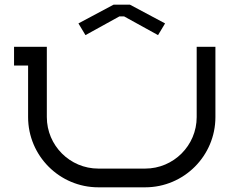

<svg xmlns="http://www.w3.org/2000/svg" viewBox="-20 -800 1020 820"><path d="M315 -700 345 -650 490 -730H510L655 -650L685 -700L535 -780H465ZM40 -600V-520H100V-300C100 -134.4 234.4 0 400 0H600C765.6 0 900 -134.4 900 -300V-600H820V-300C820 -178.6 721.4 -80 600 -80H400C278.6 -80 180 -178.6 180 -300V-600Z"/></svg>

Font: KetosagCBd
Style: Regular
Weight: 500
Designer: gluk
Foundry: gluk
Version: Version 00.0024